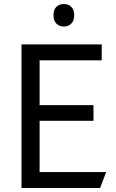

<svg xmlns="http://www.w3.org/2000/svg" viewBox="-20 -935 576 955"><path d="M298 -915Q320 -915 334.5 -901Q349 -887 349 -859Q349 -832 334.5 -817.5Q320 -803 298 -803Q275 -803 260.5 -817.5Q246 -832 246 -859Q246 -887 260.5 -901Q275 -915 298 -915ZM478 0H87V-714H486V-635H177V-412H445V-334H177V-79H508Z"/></svg>

Font: Advent Sans Logo
Style: Regular
Weight: 400
Designer: Types & Symbols
Foundry: Types & Symbols
Version: Version 1.002